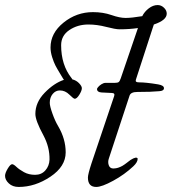

<svg xmlns="http://www.w3.org/2000/svg" viewBox="-30 -726 680 760"><path d="M223 -410Q221 -412 219 -416Q218 -418 207 -436Q196 -454 189.5 -466.5Q183 -479 176.5 -499.5Q170 -520 170 -538Q170 -595 221.5 -636.5Q273 -678 338 -678Q378 -678 411 -666.5Q444 -655 467 -655Q491 -655 533 -662Q542 -680 559 -693Q576 -706 594 -706Q608 -706 619 -695.5Q630 -685 630 -672Q630 -646 579 -629L574 -614L508 -411Q506 -405 509 -402.5Q512 -400 521 -400Q548 -400 596 -392Q619 -388 619 -377Q619 -366 600 -365Q570 -362 514 -362Q488 -362 483 -348L401 -99Q396 -85 400.5 -72Q405 -59 419 -59Q424 -59 429 -60Q434 -61 437.5 -62Q441 -63 446.5 -65.5Q452 -68 454.5 -69.5Q457 -71 463 -75Q469 -79 470.5 -80.5Q472 -82 479 -87Q486 -92 487 -93Q511 -108 515 -98Q515 -84 498 -68Q463 -35 418 -10.5Q373 14 351 14Q318 14 318 -23Q318 -36 332 -79L422 -346Q426 -358 412 -358L372 -360Q354 -361 354 -374Q354 -376 358.5 -381.5Q363 -387 371.5 -392.5Q380 -398 388 -398H424Q435 -398 439.5 -401Q444 -404 448 -416L516 -615Q483 -610 443 -610Q427 -610 390.5 -619.5Q354 -629 320 -629Q277 -629 244.5 -607Q212 -585 212 -547Q212 -469 253 -417Q254 -416 255 -414.5Q256 -413 256 -412Q272 -408 283 -396.5Q294 -385 294 -377Q294 -367 284 -351Q274 -335 266 -335Q261 -335 244.5 -351.5Q228 -368 207 -368Q190 -368 178.5 -354Q167 -340 167 -319Q167 -306 177.5 -276.5Q188 -247 200 -227Q230 -176 230 -123Q230 -67 169.5 -26.5Q109 14 44 14Q20 14 5 0Q-10 -14 -10 -30Q-10 -41 0.5 -58.5Q11 -76 18 -76Q24 -76 35 -65.5Q46 -55 65 -44.5Q84 -34 109 -34Q134 -34 149.5 -51.5Q165 -69 166 -94Q167 -143 142 -190Q110 -249 110 -275Q110 -321 147 -359Q184 -397 223 -410Z"/></svg>

Font: EB Garamond 12
Style: Italic
Weight: 400
Italic angle: -17°
Version: Version 0.016; ttfautohint (v1.8.4)